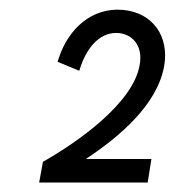

<svg xmlns="http://www.w3.org/2000/svg" viewBox="-20 -724 371 407"><path d="M71 -381 63 -337H293L301 -387H162C230 -432 313 -500 328 -584C339 -647 304 -697 241 -703C174 -709 125 -662 105 -602L102 -593L148 -574L152 -586C167 -627 194 -657 232 -654C265 -650 283 -623 276 -586C262 -505 145 -423 71 -381Z"/></svg>

Font: Fixel Text 20240404 Light
Style: Italic
Weight: 300
Width: 4
Italic angle: -10°
Designer: AlfaBravo + MacPaw
Foundry: Kyrylo Tkachov, Marchela Mozhyna, Serhii Makarenko, Maria Weinstein, Zakhar Kryvoshyya
Version: Version 1.211;Glyphs 3.2 (3225)